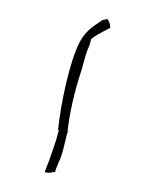

<svg xmlns="http://www.w3.org/2000/svg" viewBox="-20 -128 160 202"><path d="M27 53C29 54 33 54 36 53H38C38 51 41 45 42 42L43 40C47 30 48 22 51 11C53 -8 58 -31 66 -55C69 -66 71 -74 74 -80L76 -87C85 -94 94 -97 96 -99C96 -100 96 -104 93 -108C91 -108 91 -107 88 -107C76 -99 70 -95 64 -84C53 -63 44 -19 41 9H42L41 12C39 21 35 31 32 40ZM66 -55 64 -54ZM51 11H52V10Z"/></svg>

Font: Stray Cat
Style: HlCnObl
Weight: 100
Version: Version 1.0